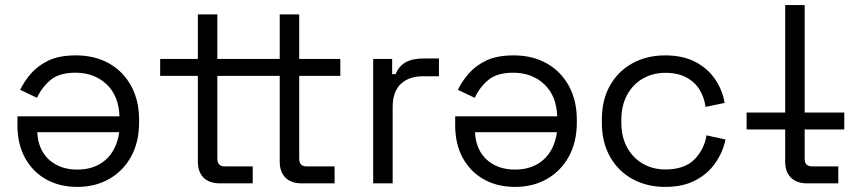

<svg xmlns="http://www.w3.org/2000/svg" viewBox="-20 -720 3384 754"><path d="M526.2 -250.2V-238.2Q526.2 -162.5 495.2 -105.8Q464.2 -49 409.4 -17.5Q354.5 14 283.5 14Q214.2 14 161.4 -15.5Q108.5 -45 78.5 -99.5Q48.5 -154 48.5 -228.5V-263.2H449.2Q446.5 -344.2 398.1 -389.4Q349.8 -434.5 276.8 -434.5Q212.5 -434.5 178.1 -405.5Q143.8 -376.5 125.5 -335.8L59.2 -367.2Q74 -398.5 100.5 -429.8Q127 -461 169.5 -481.8Q212 -502.5 277.8 -502.5Q352.5 -502.5 408.2 -471Q464 -439.5 495.1 -382.4Q526.2 -325.2 526.2 -250.2ZM126.2 -200.8Q130.2 -130.8 173.1 -92.4Q216 -54 283.8 -54Q351.2 -54 394.8 -92.4Q438.2 -130.8 448.2 -200.8Z M843 0Q801.5 0 779.2 -22.6Q757 -45.2 757 -85V-422H609V-488.5H757V-663.5H833.5V-488.5H962.8V-422H833.5V-96.5Q833.5 -66.5 863 -66.5H972.5V0ZM1164.5 0Q1123 0 1100.8 -22.6Q1078.5 -45.2 1078.5 -85V-422H962.8V-488.5H1078.5V-663.5H1155V-488.5H1316.5V-422H1155V-96.5Q1155 -66.5 1184.5 -66.5H1294V0Z M1445.5 0V-488.5H1520V-428.8H1533.5Q1546.8 -461 1573.8 -475.8Q1600.8 -490.5 1646 -490.5H1703.8V-420.5H1640.2Q1587 -420.5 1554.5 -390.9Q1522 -361.2 1522 -298.5V0Z M2245.2 -250.2V-238.2Q2245.2 -162.5 2214.2 -105.8Q2183.2 -49 2128.4 -17.5Q2073.5 14 2002.5 14Q1933.2 14 1880.4 -15.5Q1827.5 -45 1797.5 -99.5Q1767.5 -154 1767.5 -228.5V-263.2H2168.2Q2165.5 -344.2 2117.1 -389.4Q2068.8 -434.5 1995.8 -434.5Q1931.5 -434.5 1897.1 -405.5Q1862.8 -376.5 1844.5 -335.8L1778.2 -367.2Q1793 -398.5 1819.5 -429.8Q1846 -461 1888.5 -481.8Q1931 -502.5 1996.8 -502.5Q2071.5 -502.5 2127.2 -471Q2183 -439.5 2214.1 -382.4Q2245.2 -325.2 2245.2 -250.2ZM1845.2 -200.8Q1849.2 -130.8 1892.1 -92.4Q1935 -54 2002.8 -54Q2070.2 -54 2113.8 -92.4Q2157.2 -130.8 2167.2 -200.8Z M2343.5 -238.8V-249.8Q2343.5 -328.5 2376 -385.1Q2408.5 -441.8 2464.8 -472.1Q2521 -502.5 2592.2 -502.5Q2662.5 -502.5 2711.6 -476.4Q2760.8 -450.2 2789.2 -407.5Q2817.8 -364.8 2825.5 -315.8L2750.8 -300.2Q2746 -337 2727.5 -367.4Q2709 -397.8 2675.6 -415.9Q2642.2 -434 2593 -434Q2543.8 -434 2504.6 -411.5Q2465.5 -389 2442.8 -347.5Q2420 -306 2420 -248.5V-240Q2420 -182.5 2442.8 -141Q2465.5 -99.5 2504.6 -77Q2543.8 -54.5 2593 -54.5Q2667.2 -54.5 2706.1 -93Q2745 -131.5 2754.5 -188.5L2829.2 -172.2Q2819.2 -123.8 2790 -81Q2760.8 -38.2 2711.6 -12.1Q2662.5 14 2592.2 14Q2521 14 2464.8 -16.4Q2408.5 -46.8 2376 -103.8Q2343.5 -160.8 2343.5 -238.8Z M3140 -278H3295.5V-211.5H3140V-96.5Q3140 -66.5 3169.5 -66.5H3272V0H3149.5Q3108 0 3085.8 -22.6Q3063.5 -45.2 3063.5 -85V-211.5H2912V-278H3063.5V-700H3140Z"/></svg>

Font: Space 7353
Style: Regular
Weight: 400
Designer: Christine Claussen + Ruben Lyon  (Space 7353)
Version: Version 1.000;FEAKit 1.0